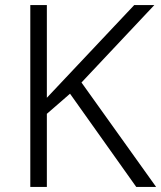

<svg xmlns="http://www.w3.org/2000/svg" viewBox="-20 -734 633 754"><path d="M99 -714H164V-350L507 -714H586L300 -410L593 0H515L255 -366L164 -287V0H99Z"/></svg>

Font: OpenSansMMV
Style: Light
Weight: 300
Foundry: Ascender Corporation
Version: Version 4.001